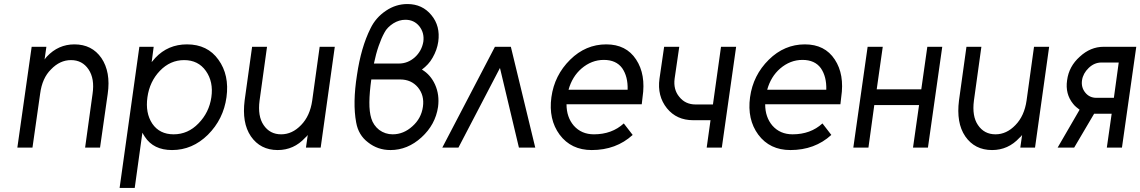

<svg xmlns="http://www.w3.org/2000/svg" viewBox="-20 -732 5654 952"><path d="M476 0 514 -266Q522 -321 514 -365.5Q506 -410 483 -444Q436 -512 349 -512Q269 -512 212 -451Q209 -448 206.5 -444.5Q204 -441 201 -437L210 -500H137L66 0H141L179 -267Q189 -345 233 -388Q277 -434 332 -434Q388 -434 419 -388Q450 -342 439 -267L402 0Z M742 -500 732 -424Q736 -429 741 -434.5Q746 -440 750 -445Q813 -512 907 -512Q1009 -512 1063 -436Q1118 -360 1103 -250Q1088 -141 1011 -64Q934 12 833 12Q741 12 698 -54Q695 -58 692 -63.5Q689 -69 686 -74L648 200H573L671 -500ZM841 -66Q912 -66 964 -120Q1017 -174 1028 -250Q1039 -326 1001 -380Q963 -434 893 -434Q824 -434 773 -381Q722 -328 711 -250Q700 -172 735 -119Q771 -66 841 -66Z M1230 -500 1193 -234Q1186 -179 1193.5 -134.5Q1201 -90 1224 -56Q1271 12 1357 12Q1437 12 1493 -49Q1497 -52 1500 -55.5Q1503 -59 1506 -63L1497 0H1570L1640 -500H1565L1528 -233Q1517 -157 1473 -112Q1429 -66 1374 -66Q1318 -66 1287 -112Q1257 -156 1267 -233L1304 -500Z M2000 -712Q1943 -712 1894 -679Q1843 -645 1817 -591Q1770 -497 1750 -360Q1739 -290 1738 -231.5Q1737 -173 1746 -125Q1757 -62 1805 -26Q1853 12 1916 12Q2001 12 2070 -51Q2139 -114 2152 -202Q2160 -262 2137 -313Q2126 -337 2110 -355.5Q2094 -374 2072 -387Q2088 -399 2101.5 -413.5Q2115 -428 2125 -446Q2147 -484 2153 -525Q2164 -603 2119 -657Q2074 -712 2000 -712ZM1990 -634Q2033 -634 2059 -602Q2085 -569 2079 -525Q2071 -479 2037 -448Q2002 -417 1958 -417H1834Q1844 -465 1857.5 -504Q1871 -543 1886 -570Q1893 -584 1904.5 -595.5Q1916 -607 1930 -616Q1959 -634 1990 -634ZM1821 -338H1964Q2019 -338 2052 -299Q2085 -259 2077 -203Q2069 -145 2025 -106Q1981 -66 1927 -66Q1890 -66 1860 -88Q1846 -99 1836 -113.5Q1826 -128 1821 -145Q1811 -177 1811.5 -225.5Q1812 -274 1821 -338Z M2173 0 2434 -500H2513L2634 0H2553L2459 -395L2253 0Z M3162 -215 3166 -250Q3183 -363 3134 -437Q3085 -512 2986 -512Q2884 -512 2807 -436Q2729 -359 2714 -250Q2699 -140 2755 -64Q2812 12 2914 12Q3035 12 3117 -63L3073 -120Q3014 -66 2925 -66Q2863 -66 2825 -109Q2807 -130 2798 -156.5Q2789 -183 2789 -215ZM2974 -435Q3035 -435 3065 -394Q3094 -352 3092 -287H2799Q2817 -352 2863 -392Q2913 -435 2974 -435Z M3273 -500 3250 -342Q3238 -256 3287 -195Q3335 -136 3417 -136H3503L3484 0H3559L3630 -500H3555L3515 -214H3429Q3378 -214 3348 -252Q3318 -288 3325 -342L3348 -500Z M4147 -215 4151 -250Q4168 -363 4119 -437Q4070 -512 3971 -512Q3869 -512 3792 -436Q3714 -359 3699 -250Q3684 -140 3740 -64Q3797 12 3899 12Q4020 12 4102 -63L4058 -120Q3999 -66 3910 -66Q3848 -66 3810 -109Q3792 -130 3783 -156.5Q3774 -183 3774 -215ZM3959 -435Q4020 -435 4050 -394Q4079 -352 4077 -287H3784Q3802 -352 3848 -392Q3898 -435 3959 -435Z M4211 0H4286L4315 -211H4537L4507 0H4581L4652 -500H4578L4548 -289H4327L4357 -500H4282Z M4772 -500 4735 -234Q4728 -179 4735.5 -134.5Q4743 -90 4766 -56Q4813 12 4899 12Q4979 12 5035 -49Q5039 -52 5042 -55.5Q5045 -59 5048 -63L5039 0H5112L5182 -500H5107L5070 -233Q5059 -157 5015 -112Q4971 -66 4916 -66Q4860 -66 4829 -112Q4799 -156 4809 -233L4846 -500Z M5333 -188 5224 0H5306L5405 -168Q5407 -168 5409 -168Q5411 -168 5412 -168H5492L5468 0H5543L5614 -500H5452Q5387 -500 5334 -451Q5280 -403 5271 -334Q5261 -266 5301 -217Q5308 -208 5316.5 -201Q5325 -194 5333 -188ZM5527 -422 5503 -247H5416Q5382 -247 5361 -273Q5340 -299 5345 -334Q5350 -368 5378 -395Q5406 -422 5441 -422Z"/></svg>

Font: Unageo
Style: Regular-Italic
Weight: 400
Designer: Richard Sepsi
Foundry: Richard Sepsi
Version: Version 2.000